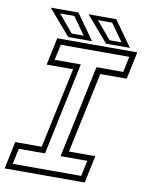

<svg xmlns="http://www.w3.org/2000/svg" viewBox="-110 -914 749 979"><g transform="rotate(10 265.0 -424.0)"><path d="M-17 0 13 -141.5H150L239 -558.5H102L132 -700H546.5L516.5 -558.5H380L291 -141.5H427.5L397.5 0ZM19.5 -30H374L391.5 -111H253L354.5 -589.5H493L510 -670.5H155.5L138 -589.5H273.5L172.5 -111H37ZM505.5 -716H382L268 -848H411.5ZM458.5 -736.5 394 -827H320.5L396.5 -736.5ZM309.5 -716H186L72 -848H215.5ZM262.5 -736.5 198 -827H124.5L200.5 -736.5Z"/></g></svg>

Font: Tourney Thin Light
Style: Italic
Weight: 300
Italic angle: -12°
Version: Version 1.015